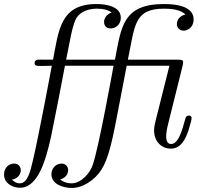

<svg xmlns="http://www.w3.org/2000/svg" viewBox="-45 -726 980 952"><path d="M-25 139C-25 183 17 205 54 205C147 205 185 55 208 -48C216 -83 271 -365 277 -400H518C518 -400 444 12 414 94C402 130 359 183 310 183C281 183 262 171 253 164C271 159 293 145 293 116C293 106 285 85 260 85C231 85 210 110 210 138C210 188 269 206 311 206C328 206 376 202 428 152C471 110 495 54 526 -103C560 -281 578 -370 583 -400H795L728 -133C725 -120 719 -99 719 -79C719 -29 752 11 802 11C854 11 876 -40 889 -78C901 -116 905 -133 905 -141C905 -151 896 -153 891 -153C885 -153 878 -150 875 -141C867 -120 848 -12 804 -12C786 -12 779 -26 779 -50C779 -68 783 -90 790 -117L860 -398C862 -407 863 -413 863 -418C863 -427 858 -430 842 -430H589C624 -595 617 -683 768 -683C837 -683 860 -667 875 -654C845 -648 832 -626 832 -607C832 -587 847 -574 866 -574C883 -574 915 -588 915 -630C915 -660 896 -706 768 -706C563 -706 556 -591 525 -430H283C301 -516 314 -613 339 -644C358 -668 393 -683 435 -683C468 -683 490 -677 509 -664C492 -659 471 -642 471 -617C471 -595 486 -585 504 -585C527 -585 554 -603 554 -638C554 -692 487 -706 433 -706C255 -706 246 -577 218 -430H170C161 -430 151 -431 142 -430C127 -428 125 -415 127 -409C129 -400 139 -399 154 -399H169C183 -399 198 -400 212 -400C212 -400 146 -46 118 70C105 125 92 183 53 183C36 183 24 174 14 165C45 159 58 137 58 118C58 101 47 85 25 85C0 85 -25 105 -25 139Z"/></svg>

Font: CMU Serif
Style: Italic
Weight: 500
Italic angle: -14.04°
Version: Version 0.7.0